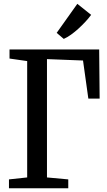

<svg xmlns="http://www.w3.org/2000/svg" viewBox="-20 -1008 572 1028"><path d="M28 0V-47.5L125.5 -58V-681L31 -694.5V-743H511L513.5 -480H453L424.5 -684L231.5 -691.5V-58L345.5 -47.5V0ZM321 -800 283.5 -832 394 -987.5 468 -928.5Q455 -910.5 437.2 -891.5Q419.5 -872.5 399.8 -854.5Q380 -836.5 360 -822.2Q340 -808 322 -800Z"/></svg>

Font: Merriweather 24pt SemiCondensed
Style: Regular
Weight: 400
Width: 4
Designer: Eben Sorkin
Foundry: Eben Sorkin
Version: Version 2.100